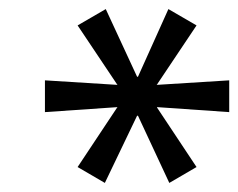

<svg xmlns="http://www.w3.org/2000/svg" viewBox="-20 -735 525 423"><path d="M211 -332 151 -367 238 -498 239 -499 79 -488V-558L239 -548L238 -549L151 -679L213 -715L282 -566H284L351 -715L413 -679L326 -549L325 -548L485 -558V-488L326 -499V-498L413 -367L353 -332L284 -480H282Z"/></svg>

Font: Nunito Sans 7pt
Style: Italic
Weight: 400
Italic angle: -9°
Designer: Vernon Adams
Foundry: Vernon Adams
Version: Version 3.101;gftools[0.9.27]